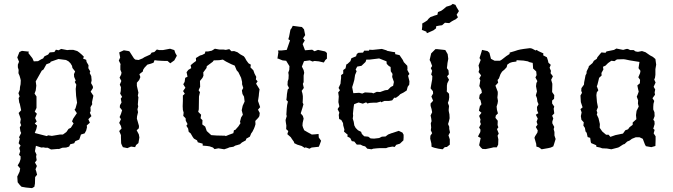

<svg xmlns="http://www.w3.org/2000/svg" viewBox="-20 -759 3469 989"><path d="M145 210 114 207 91 203 82 194 71 180 69 150 73 142 81 125 84 109 71 93 81 76 86 60V46L78 39L84 20L79 3L86 -9L76 -21L82 -45L78 -52L89 -74L85 -83L82 -103L89 -114L84 -127L87 -145L83 -158L76 -177L89 -191L86 -205L82 -224L79 -231L76 -254L81 -262L75 -279L82 -296L83 -311L86 -325L87 -345L85 -354L81 -368L75 -382L76 -399L72 -412V-426L78 -441L69 -463L80 -491L93 -497L129 -493L126 -486L147 -459L154 -443L176 -444L193 -454L202 -458L209 -469L228 -478L236 -489L260 -491L268 -503L282 -500L295 -507L326 -501L337 -502H358L378 -496L388 -489L402 -477L412 -467L408 -457L424 -451L426 -440L436 -423L435 -408L445 -391L442 -383L450 -367L452 -345L449 -331L458 -315L459 -306L447 -287L461 -266L454 -233L455 -222L446 -207L447 -187L443 -178L451 -161L435 -145L443 -127L427 -113L428 -103L424 -87L416 -72L397 -66L391 -48L388 -40L368 -32L362 -21L342 -16L336 -4L321 1L301 2L283 9L280 8L243 11L226 2H213L204 0L193 1L165 -8L160 20L168 37L166 48L169 66L160 78L170 96L163 113L167 125L171 141L161 153L160 187L157 203ZM221 -58 228 -62 247 -59 289 -66H304L322 -79L333 -95L345 -101L359 -123L351 -134L357 -148L376 -176L364 -194L369 -201L377 -230L372 -265L370 -301L373 -323L365 -337L370 -344L362 -363L361 -377L367 -391L353 -409L351 -420L343 -433L333 -443L320 -450L281 -455L241 -441L238 -435L219 -428L204 -401L195 -395L164 -340L167 -318L164 -293L158 -277L168 -262V-203L159 -184L170 -173L161 -151L169 -133L159 -123L171 -112L167 -94L159 -74L186 -67Z M636 4 613 -1 607 -13 604 -21 603 -52V-63L594 -84L606 -97L603 -110L594 -126L603 -145L596 -156L603 -172L609 -191L597 -206L598 -217L606 -231L602 -251L609 -260L599 -277L602 -290L603 -310L597 -323L605 -342L596 -359L604 -375L606 -385L600 -400V-421L601 -429L592 -447L599 -463L594 -489L607 -495L618 -500L642 -496L647 -494L654 -483L663 -469L670 -458L677 -452L694 -450L714 -458L725 -465L732 -468L754 -478L761 -488L775 -491L788 -504L800 -501H819L856 -508L878 -501L883 -486L891 -472L878 -448L857 -433L843 -445H830L809 -446L792 -447L776 -449L771 -436L757 -431L739 -426L724 -410L717 -399L716 -391L698 -377L703 -362L697 -347L685 -333V-317L693 -282L690 -266L693 -258L691 -234L690 -221L692 -211L688 -196L691 -181L686 -160L685 -148L690 -131L696 -110L695 -98L684 -88L695 -67L698 -51L693 -22L681 -12L676 -1L655 -4Z M1135 10 1105 5 1085 9 1077 1 1060 -5 1047 -7 1024 -9V-19L999 -26L995 -36L979 -45L973 -53L962 -72L952 -80L949 -97L940 -111L946 -120L937 -137L936 -150L924 -162L926 -179L922 -193L921 -212L922 -239V-267L932 -276L923 -290L935 -307L924 -325L931 -337L934 -358L946 -364L941 -387L950 -399L965 -408L962 -423L975 -434L990 -445L989 -460L1010 -473L1021 -476L1035 -483L1038 -494H1052L1071 -498L1087 -508L1109 -504H1130L1143 -502L1161 -506L1172 -495L1186 -496L1203 -490L1218 -479L1236 -469L1242 -461L1249 -448L1260 -433L1272 -426L1270 -412L1285 -397L1291 -380L1300 -363L1298 -350L1307 -340L1299 -328L1309 -312L1317 -299L1314 -278L1313 -265L1309 -239L1320 -207L1309 -194L1318 -177L1316 -161L1311 -153L1295 -136L1296 -119L1292 -106L1288 -96L1280 -80L1274 -72L1267 -55L1249 -45L1246 -36L1226 -25L1216 -16L1203 -12L1192 -9L1182 -3L1162 0L1153 4ZM1143 -58 1160 -65 1182 -73 1185 -88 1192 -90 1208 -108 1219 -125 1216 -131 1222 -154 1231 -168 1225 -191 1230 -214 1240 -236 1237 -261 1229 -275 1226 -293 1233 -306 1227 -325V-337L1222 -358L1208 -387L1199 -397L1189 -421L1172 -428L1144 -442L1128 -452L1109 -449L1081 -448L1076 -441L1045 -418L1044 -409L1027 -386L1028 -369L1023 -358L1010 -342L1011 -312L1003 -294L1010 -284L1005 -262L1004 -196L1001 -183L1016 -168L1013 -150L1023 -140L1022 -118L1037 -107L1045 -84L1068 -63L1096 -61L1139 -60Z M1574 7 1554 0 1550 3 1534 -7 1511 -14 1495 -22V-27L1483 -44L1478 -52L1460 -68L1465 -84L1454 -94L1455 -112L1452 -131L1451 -141L1457 -161L1455 -169L1457 -200L1459 -218L1463 -236L1455 -244L1457 -260L1458 -274L1462 -298L1469 -305L1461 -321L1462 -340L1466 -352L1467 -372L1465 -385L1470 -399L1471 -418L1454 -446L1435 -448L1413 -457H1409L1414 -490L1412 -499H1430L1457 -502L1468 -534L1474 -551L1465 -557L1469 -570L1476 -606L1482 -614L1488 -626L1525 -621L1535 -620L1546 -608L1552 -578L1541 -561L1550 -551L1539 -532L1551 -500L1588 -503L1600 -495L1618 -502L1655 -494L1664 -486V-457L1656 -450L1648 -437L1622 -443L1600 -445L1590 -442L1576 -448L1546 -444L1535 -416L1544 -398L1547 -384L1544 -370V-336L1540 -327L1545 -306L1534 -291L1538 -277L1540 -264V-251L1539 -230L1543 -222L1538 -204L1529 -175L1540 -162L1544 -148L1539 -126L1538 -112L1541 -102L1547 -88L1566 -77L1581 -69L1586 -66L1602 -67L1621 -69L1622 -51L1634 -34L1626 -12L1622 -3L1585 1Z M1921 5 1902 7 1894 10 1872 7 1861 -5 1849 -8 1837 -14H1818L1805 -30L1792 -32L1784 -48L1769 -56L1771 -65L1752 -81L1754 -92L1748 -113L1747 -125L1738 -141L1727 -146L1725 -167L1728 -179L1719 -197L1728 -211L1723 -233L1725 -262L1722 -283L1731 -294L1724 -306L1734 -328L1735 -341L1737 -357V-372L1748 -380V-398L1760 -407L1764 -427L1770 -430L1785 -444L1790 -459L1814 -469L1818 -481L1826 -487L1850 -488L1856 -498H1881L1882 -503L1899 -502L1928 -505L1947 -507L1970 -500L1975 -497L2001 -492L2015 -490L2016 -480L2038 -475L2055 -450L2060 -439L2078 -420L2079 -407L2078 -399L2089 -378L2082 -369L2089 -340L2088 -323L2080 -312L2075 -293L2058 -282L2042 -274L2033 -265L2019 -255L2011 -256L2000 -242L1983 -239H1960L1943 -232L1942 -236L1920 -230H1902L1885 -229L1872 -226L1866 -232L1849 -225L1827 -231L1816 -227L1804 -222L1802 -210L1800 -193L1798 -173L1799 -163L1797 -148L1802 -132L1805 -113L1812 -100L1824 -88L1840 -80L1844 -69L1856 -57L1877 -55L1889 -46L1907 -45L1933 -48L1947 -55L1966 -56L1979 -66L1997 -73L2001 -74L2034 -85L2053 -76L2059 -65V-51L2058 -36L2040 -19L2021 -13L2013 -2L2002 -4L1979 0L1969 4H1937ZM1800 -279 1830 -281 1846 -277 1860 -283 1896 -281 1903 -278 1921 -286 1938 -285 1963 -294 1978 -296 1993 -311 2005 -317 2009 -337 2000 -363 2002 -378 1993 -392 1992 -414 1983 -419 1972 -430 1971 -443 1933 -458 1884 -452H1867L1863 -440L1842 -420L1820 -416L1812 -401L1817 -392L1809 -373L1805 -347L1800 -329L1794 -310Z M2197 -60 2206 -73 2199 -88 2201 -102 2199 -124 2203 -135 2201 -150 2198 -164 2206 -181 2203 -197 2198 -214V-226L2211 -240L2202 -262L2211 -277L2210 -289L2198 -304L2200 -316L2203 -333L2206 -349L2207 -367L2201 -375L2206 -394L2199 -408L2206 -419L2198 -441L2193 -450L2201 -484L2223 -506H2231L2268 -502L2274 -501L2286 -480L2289 -456L2285 -434L2284 -424L2282 -408L2290 -397L2292 -376L2283 -366L2293 -348L2284 -330L2282 -318V-297L2281 -288L2293 -276L2294 -258L2292 -243L2287 -229L2293 -213L2291 -192L2292 -184L2295 -170L2296 -150L2292 -133L2288 -120L2294 -106V-95L2298 -77L2290 -62L2297 -41V-14L2282 -2L2271 -1L2260 10L2239 7L2217 2L2203 -3L2202 -20L2196 -45ZM2179 -588 2176 -596 2166 -600 2153 -605 2155 -623V-638L2169 -646L2181 -654L2187 -662L2197 -671L2219 -679L2233 -683L2236 -697L2252 -703L2262 -710L2280 -725L2291 -728L2303 -732L2312 -739L2326 -734L2332 -722L2344 -702L2332 -683L2339 -670L2328 -660L2316 -654L2307 -649L2294 -640L2281 -641L2272 -642L2257 -629L2242 -627L2227 -624L2226 -613L2213 -603L2202 -598Z M2450 -460 2459 -488 2463 -502 2491 -496 2501 -487 2509 -456 2528 -446H2555L2565 -452L2588 -470L2605 -481V-488L2632 -496L2647 -501L2660 -504L2678 -507L2710 -511L2720 -509L2739 -499L2744 -502L2753 -496L2779 -484L2778 -474L2797 -464L2802 -449L2805 -436L2817 -425L2811 -410L2818 -394L2816 -382L2828 -366L2819 -348L2825 -328V-319L2824 -285L2835 -269L2834 -250L2824 -241V-226L2835 -210L2832 -199L2835 -175L2824 -163L2830 -149L2825 -133V-124L2835 -105L2832 -94L2836 -79V-61L2842 -43L2834 -17L2830 -5L2817 1L2804 4L2770 10L2756 0L2743 -4L2742 -18L2733 -49L2736 -57L2748 -76L2750 -87L2740 -105L2749 -117L2744 -132L2750 -148L2740 -168L2753 -176L2747 -190L2746 -208L2754 -222L2748 -236L2746 -253L2740 -268L2746 -288L2741 -315L2743 -331L2748 -341L2738 -360L2744 -372L2742 -391L2726 -406L2725 -423L2724 -435L2707 -439L2699 -443L2676 -447L2641 -449L2640 -442L2618 -439L2606 -435L2593 -426L2590 -413L2579 -401L2566 -390L2558 -377L2550 -355L2543 -347L2546 -333L2532 -318L2544 -286V-274L2542 -257L2545 -239L2543 -226L2538 -210L2540 -192L2545 -175L2534 -164L2532 -152L2544 -137L2543 -115L2547 -103L2540 -94L2549 -71L2543 -60L2547 -41L2546 -14L2539 0H2522L2510 3L2481 9L2465 8L2457 1L2448 -11L2456 -48L2442 -56L2454 -79L2455 -91L2448 -102L2457 -120L2453 -131L2455 -144L2448 -162L2460 -178L2447 -189L2452 -212L2460 -222L2455 -243L2448 -252L2451 -271L2462 -281L2460 -295L2449 -316L2451 -326L2454 -346L2449 -354L2458 -371L2445 -388L2449 -402L2445 -422L2447 -427L2456 -450Z M3164 1 3129 10 3106 6 3082 5 3071 1 3052 -3 3051 -11 3025 -22 3023 -28 3020 -49 3007 -53 3002 -75 2996 -82 2993 -100 2985 -112 2987 -129 2975 -142 2972 -161 2976 -180 2970 -197 2981 -206 2972 -233 2970 -267 2978 -281 2974 -291 2975 -305 2988 -323 2989 -335 2993 -355 2996 -371 3001 -380 3002 -392 3012 -412 3013 -418 3032 -434 3039 -446 3054 -456 3057 -464 3071 -481 3078 -489 3099 -487 3104 -494 3143 -502 3155 -509 3190 -502 3207 -507H3214L3226 -501H3244L3254 -494L3266 -492L3287 -496L3305 -490L3328 -474L3343 -466L3356 -455L3360 -426L3356 -403V-374L3354 -359L3350 -349L3357 -334L3347 -312L3355 -298L3352 -283L3354 -271L3341 -253L3350 -239L3346 -224L3345 -209V-195L3351 -181L3352 -161L3345 -142L3351 -135L3352 -120L3345 -96L3352 -90L3347 -72L3357 -57V-37L3356 -7L3335 -1L3307 -6L3302 -15L3291 -44L3274 -52H3255L3235 -44L3223 -35L3211 -30L3197 -17L3190 -15L3170 -2ZM3124 -54 3150 -63 3189 -71 3201 -88 3215 -93 3223 -104 3239 -116V-128L3258 -145L3256 -166L3259 -188L3270 -210L3266 -225L3267 -242L3260 -261L3265 -273L3270 -287L3267 -299L3263 -319L3276 -330L3277 -348L3268 -361L3277 -382L3279 -394L3269 -408L3274 -440L3224 -448L3200 -453L3191 -454L3158 -453L3145 -444L3129 -446L3112 -434L3099 -421L3086 -415L3088 -401L3078 -383L3079 -370L3066 -358L3063 -345L3057 -321L3054 -315L3062 -294L3054 -283L3052 -269L3055 -233L3060 -207L3053 -190L3057 -178L3054 -169L3063 -150L3070 -120L3069 -101L3082 -82L3102 -65H3115Z"/></svg>

Font: Winky Rough Light
Style: Regular
Weight: 300
Designer: Simon Atzbach
Foundry: typofactur
Version: Version 1.206; ttfautohint (v1.8.4.7-5d5b)